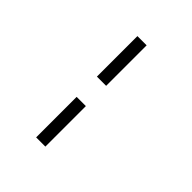

<svg xmlns="http://www.w3.org/2000/svg" viewBox="-225 -975 1117 1117"><g transform="rotate(45 333.5 -416.5)"><path d="M257.5 0V-333.3H333.3V0ZM257.5 -500V-833.3H333.3V-500Z"/></g></svg>

Font: 0xA000-Mono
Style: Mono
Weight: 400
Version: Version 0.1